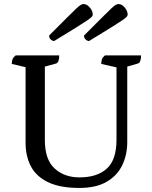

<svg xmlns="http://www.w3.org/2000/svg" viewBox="-20 -914 751 946"><path d="M371 12Q276 12 217.5 -16Q159 -44 132.5 -94Q106 -144 106 -211V-583L38 -599Q38 -613 42 -622.5Q46 -632 57 -641H272Q272 -606 256 -601L201 -586V-224Q201 -128 249 -84Q297 -40 372 -40Q458 -40 506 -83Q554 -126 554 -226V-582L479 -599Q479 -613 482.5 -622.5Q486 -632 497 -641H675Q675 -605 659 -601L607 -586V-214Q607 -151 582 -99.5Q557 -48 505 -18Q453 12 371 12ZM247 -712Q238 -712 230 -719.5Q222 -727 222 -739Q278 -795 309.5 -826.5Q341 -858 356.5 -872.5Q372 -887 379 -890.5Q386 -894 392 -894Q408 -894 422.5 -877Q437 -860 437 -842Q437 -837 432.5 -831.5Q428 -826 410.5 -814Q393 -802 354.5 -778Q316 -754 247 -712ZM419 -712Q410 -712 402 -719.5Q394 -727 394 -739Q450 -795 481.5 -826.5Q513 -858 528.5 -872.5Q544 -887 551 -890.5Q558 -894 564 -894Q580 -894 594.5 -877Q609 -860 609 -842Q609 -837 604.5 -831.5Q600 -826 582.5 -814Q565 -802 526.5 -778Q488 -754 419 -712Z"/></svg>

Font: Petrona Medium
Style: Regular
Weight: 500
Designer: Ringo R. Seeber
Foundry: Ringo R. Seeber
Version: Version 2.001; ttfautohint (v1.8.3)